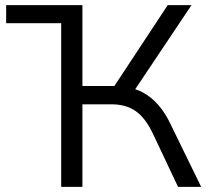

<svg xmlns="http://www.w3.org/2000/svg" viewBox="-20 -725 811 745"><path d="M3.9 -635.1V-705H299.8V-635.1ZM217.4 0V-705H299.8V-391.2H437.1L413.2 -375.2L630.7 -705H722.9L493 -361.3L462.6 -387.7Q502.9 -383.3 535.4 -365.7Q567.8 -348 594.2 -317.8Q620.6 -287.6 641.1 -244.6L760.5 0H670.8L573.1 -206.7Q543.8 -268.3 506 -294.2Q468.3 -320.2 413.5 -320.2H299.8V0Z"/></svg>

Font: Nunito Sans 12pt ExtraLight
Style: Regular
Weight: 200
Designer: Vernon Adams
Foundry: Vernon Adams
Version: Version 3.101;gftools[0.9.27]